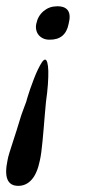

<svg xmlns="http://www.w3.org/2000/svg" viewBox="-27 -378 348 612"><path d="M88.9 -303.2Q93.8 -327.1 111.6 -342.3Q129.4 -357.4 152.8 -357.9Q179.2 -358.9 189.2 -345Q199.2 -331.1 191.9 -302.7Q182.1 -250.5 130.4 -251.5Q119.1 -251.5 110.4 -255.6Q101.6 -259.8 95.9 -266.8Q90.3 -273.9 88.4 -283.4Q86.4 -293 88.9 -303.2ZM-2.9 132.3Q-1.5 123.5 3.2 108.4Q7.8 93.3 13.7 75.4Q19.5 57.6 25.6 38.6Q31.7 19.5 36.6 2.9Q38.1 -2.9 41.3 -12.2Q44.4 -21.5 47.9 -30.3Q51.3 -39.1 53.7 -45.9Q56.2 -52.7 56.6 -53.7Q57.6 -57.6 61 -69.1Q64.5 -80.6 69.6 -95.5Q74.7 -110.4 81.1 -126.7Q87.4 -143.1 94 -156.7Q100.6 -170.4 106.4 -179.2Q112.3 -188 116.7 -188Q121.1 -188 123.8 -178.5Q126.5 -168.9 127 -151.6Q127.4 -134.3 125.7 -109.4Q124 -84.5 119.6 -53.7Q119.1 -48.3 117.9 -35.2Q116.7 -22 115.2 -4.6Q113.8 12.7 112.1 32.7Q110.4 52.7 108.6 71.5Q106.9 90.3 104.7 106.7Q102.5 123 100.1 133.3Q91.8 174.3 74.2 194.3Q56.6 214.4 31.2 214.4Q-20.5 214.4 -2.9 132.3Z"/></svg>

Font: XB Khoramshahr
Style: Italic
Weight: 400
Italic angle: -12°
Designer: Behnam
Foundry: Irmug
Version: Version 8.005 2009